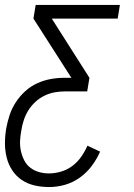

<svg xmlns="http://www.w3.org/2000/svg" viewBox="-20 -540 540 775"><path d="M178 215Q148 215 119.5 208.5Q91 202 68 186.5Q45 171 29.5 147.5Q14 124 7 96Q0 68 0 38.5Q0 9 5 -21Q10 -49 19 -76Q28 -103 44 -127.5Q60 -152 82 -172Q104 -192 130.5 -204Q157 -216 185 -221Q213 -226 240 -226H268L115 -465L124 -520H464L455 -465H189L341 -226L332 -171H240Q220 -171 199 -167Q178 -163 158 -153Q138 -143 121.5 -127.5Q105 -112 93.5 -93Q82 -74 75.5 -53.5Q69 -33 66 -13Q62 8 61 29Q60 50 64.5 70Q69 90 78 107.5Q87 125 102.5 137Q118 149 137.5 154.5Q157 160 178 160Q202 160 227 152.5Q252 145 272.5 129.5Q293 114 308 92.5Q323 71 333 48L384 72Q371 102 350.5 129.5Q330 157 302 177Q274 197 242 206Q210 215 178 215Z"/></svg>

Font: Iosevka SS18 Light
Style: Italic
Weight: 300
Italic angle: -9°
Monospace: yes
Designer: Belleve Invis
Foundry: Belleve Invis
Version: Version 25.1.1; ttfautohint (v1.8.4)